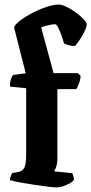

<svg xmlns="http://www.w3.org/2000/svg" viewBox="-20 -820 400 840"><path d="M229 0Q218.5 0 190 -3.2Q161.5 -6.5 127.5 -11.8Q93.5 -17 64.5 -22.5Q35.5 -28 23.5 -32Q23.5 -40 27 -49Q30.5 -58 33 -63L61 -68Q78 -71 86.2 -85.8Q94.5 -100.5 94.5 -146V-434L23.5 -441Q23.5 -461 28 -474Q32.5 -487 37 -492L92.5 -499.5L41.5 -700Q46 -713 68 -730Q90 -747 120.8 -763Q151.5 -779 182.8 -789.5Q214 -800 236.5 -800Q251 -800 271.8 -789.8Q292.5 -779.5 312.5 -765Q332.5 -750.5 346 -736Q359.5 -721.5 359.5 -713.5Q359.5 -705 353.8 -691.5Q348 -678 339.5 -663.2Q331 -648.5 322.2 -636.5Q313.5 -624.5 308 -618.5Q295 -618.5 281.5 -622.2Q268 -626 260 -630Q255 -649 247.8 -668.5Q240.5 -688 233.8 -701Q227 -714 221.5 -714Q214 -714 202.8 -712Q191.5 -710 180.2 -707Q169 -704 160 -700L214.5 -500H321L333 -487.5Q331.5 -470 325.5 -454.2Q319.5 -438.5 313.5 -430H231V-127Q231 -106 226 -91Q221 -76 216.5 -70.5L296.5 -62Q298.5 -58 301 -49.5Q303.5 -41 303.5 -33Q298 -25 284.2 -17.5Q270.5 -10 255.5 -5Q240.5 0 229 0Z"/></svg>

Font: Texturina Medium
Style: Regular
Weight: 500
Designer: Guillermo Torres Carreño
Foundry: Omnibus-Type
Version: Version 1.003